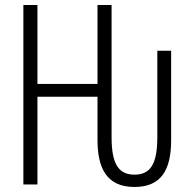

<svg xmlns="http://www.w3.org/2000/svg" viewBox="-20 -734 765 764"><path d="M73 0H129V-349H368V-177C368 -67 403 10 515 10C621 10 661 -57 661 -177V-532H606V-188C606 -82 579 -39 515 -39C451 -39 424 -83 424 -188V-714H368V-400H129V-714H73Z"/></svg>

Font: Noto Sans Display Condensed Light
Style: Regular
Weight: 300
Width: 3
Designer: Monotype Design Team
Foundry: Monotype Imaging Inc.
Version: Version 1.900